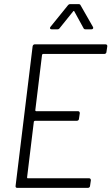

<svg xmlns="http://www.w3.org/2000/svg" viewBox="-20 -916 543 936"><path d="M342 -861 387 -779C389 -774 393 -773 398 -773H426C433 -773 437 -779 433 -785L373 -890C371 -895 367 -896 362 -896H323C319 -896 315 -895 311 -890L226 -785C221 -779 224 -773 232 -773H259C264 -773 268 -774 271 -779L337 -861C338 -863 342 -863 342 -861ZM499 -663 503 -690C504 -696 500 -700 494 -700H150C144 -700 140 -696 139 -690L56 -10C55 -4 58 0 64 0H408C414 0 419 -4 419 -10L423 -37C423 -43 420 -47 414 -47H115C113 -47 112 -49 112 -51L145 -323C146 -325 148 -327 150 -327H354C360 -327 365 -331 365 -337L369 -364C369 -370 366 -374 360 -374H156C154 -374 152 -376 152 -378L185 -649C186 -651 188 -653 190 -653H489C494 -653 499 -657 499 -663Z"/></svg>

Font: Barlow Semi Condensed Light
Style: Italic
Weight: 300
Width: 4
Italic angle: -7°
Designer: Jeremy Tribby
Foundry: Tribby Type
Version: Version 1.422;hotconv 1.0.109;makeotfexe 2.5.65596